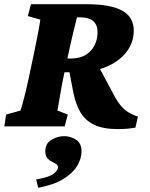

<svg xmlns="http://www.w3.org/2000/svg" viewBox="-31 -593 703 901"><path d="M-10.7 0 -2 -55.7 65.4 -74.2Q68.4 -83 74.7 -105.5Q81.1 -127.9 88.9 -160.2Q96.7 -192.4 104.5 -229.5L129.9 -349.6Q141.6 -407.2 148.9 -445.8Q156.2 -484.4 158.2 -501L99.6 -517.6L114.3 -573.2H376Q488.3 -573.2 542.5 -543Q596.7 -512.7 596.7 -449.2Q596.7 -395.5 564 -351.1Q531.2 -306.6 469.7 -280.3Q408.2 -253.9 319.3 -253.9H246.1L260.7 -318.4H300.8Q361.3 -318.4 394 -354Q426.8 -389.6 426.8 -443.4Q426.8 -475.6 406.7 -493.7Q386.7 -511.7 344.7 -511.7H330.1Q329.1 -507.8 324.7 -489.7Q320.3 -471.7 314 -445.8Q307.6 -419.9 301.8 -394Q295.9 -368.2 292 -349.6L266.6 -229.5Q263.7 -217.8 259.8 -195.8Q255.9 -173.8 251.5 -148.9Q247.1 -124 243.7 -103.5Q240.2 -83 238.3 -74.2L287.1 -55.7L272.5 0ZM520.5 12.7Q452.1 12.7 410.2 -7.8Q368.2 -28.3 346.2 -66.4Q324.2 -104.5 313.5 -157.2L292 -269.5L421.9 -299.8L510.7 -133.8Q522.5 -113.3 536.6 -96.2Q550.8 -79.1 570.3 -66.9Q589.8 -54.7 616.2 -45.9L604.5 5.9Q583 9.8 563 11.2Q543 12.7 520.5 12.7ZM148.4 288.1 138.7 249Q202.1 238.3 221.7 221.7Q241.2 205.1 241.2 192.4Q241.2 182.6 232.4 176.8Q223.6 170.9 211.4 165Q199.2 159.2 190.4 147.9Q181.6 136.7 181.6 117.2Q181.6 80.1 210.4 63Q239.3 45.9 269.5 45.9Q299.8 45.9 325.7 62.5Q351.6 79.1 351.6 117.2Q351.6 151.4 331.1 185.5Q310.5 219.7 266.1 247.1Q221.7 274.4 148.4 288.1Z"/></svg>

Font: Crimson Pro Black
Style: Italic
Weight: 900
Italic angle: -12°
Designer: Jacques Le Bailly
Foundry: Baron von Fonthausen
Version: Version 1.003